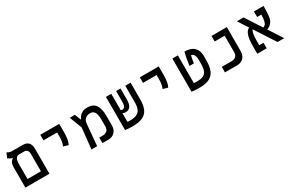

<svg xmlns="http://www.w3.org/2000/svg" viewBox="131 -1770 4426 2937"><g transform="rotate(-30 2344.0 -301.0)"><path d="M63.5 0V-359.4Q63.5 -410.2 80.8 -441.9Q98.1 -473.6 124 -484.4V-489.3Q102.5 -493.2 81.3 -505.1Q60.1 -517.1 45.4 -528.3L82 -611.8Q93.3 -604 115 -595Q136.7 -585.9 159.7 -585.9H356.4Q419.9 -585.9 454.1 -549.3Q488.3 -512.7 488.3 -444.3V0ZM236.8 -488.3Q208 -488.3 191.9 -474.4Q175.8 -460.4 168.5 -439Q161.1 -417.5 159.4 -393.8Q157.7 -370.1 157.7 -350.1V-97.7H394V-402.3Q394 -488.3 321.3 -488.3Z M962.4 -232.4 877 -256.8Q892.6 -293 898.9 -332.3Q905.3 -371.6 905.3 -428.2V-487.8H664.6V-585.9H999V-428.2Q999 -371.6 990.7 -320.3Q982.4 -269 962.4 -232.4Z M1230.5 0 1269 -366.7 1185.1 -585.9H1275.4L1317.4 -479H1322.8Q1333 -502.9 1352.8 -528.3Q1372.6 -553.7 1407 -571.3Q1441.4 -588.9 1495.1 -588.9Q1599.1 -588.9 1642.3 -520.8Q1685.5 -452.6 1685.5 -336.4V-167Q1685.5 -110.4 1663.8 -73.2Q1642.1 -36.1 1606 -18.1Q1569.8 0 1526.4 0H1424.3V-98.1H1490.7Q1529.8 -98.1 1560.3 -121.6Q1590.8 -145 1590.8 -204.6V-318.8Q1590.8 -398.9 1568.6 -445.1Q1546.4 -491.2 1485.4 -491.2Q1433.1 -491.2 1401.4 -461.9Q1369.6 -432.6 1364.3 -373.5L1330.6 0Z M1951.7 9.3Q1917.5 9.3 1881.8 6.3Q1846.2 3.4 1824.7 0V-0.5H1824.2V-585.9H1918.5V-297.9Q1929.2 -290.5 1946.8 -290.5Q1970.2 -290.5 1987.1 -314.5Q2003.9 -338.4 2003.9 -403.3V-585.9H2082V-399.9Q2082 -305.7 2051.8 -268.3Q2021.5 -231 1971.7 -231Q1954.1 -231 1941.4 -235.1Q1928.7 -239.3 1918.5 -246.1V-90.3Q1931.6 -89.4 1944.8 -88.9Q1958 -88.4 1969.2 -88.4Q2034.7 -88.4 2078.1 -106.7Q2121.6 -125 2143.6 -169.4Q2165.5 -213.9 2165.5 -292V-585.9H2259.8V-291.5Q2259.8 -189 2231.2 -122.3Q2202.6 -55.7 2135.3 -23.2Q2067.9 9.3 1951.7 9.3Z M2720.2 -232.4 2634.8 -256.8Q2650.4 -293 2656.7 -332.3Q2663.1 -371.6 2663.1 -428.2V-487.8H2422.4V-585.9H2756.8V-428.2Q2756.8 -371.6 2748.5 -320.3Q2740.2 -269 2720.2 -232.4Z M3134.8 9.8Q3099.1 9.8 3059.1 7.1Q3019 4.4 2997.6 0V-585.9H3094.7V-96.2Q3107.9 -95.2 3121.8 -94.5Q3135.7 -93.8 3150.9 -93.8Q3218.3 -93.8 3259.3 -112.1Q3300.3 -130.4 3318.8 -174.8Q3337.4 -219.2 3337.4 -297.4V-366.2Q3337.4 -412.1 3326.9 -438.2Q3316.4 -464.4 3300.8 -475.3Q3285.2 -486.3 3269.5 -486.3Q3265.1 -468.3 3260 -442.1Q3254.9 -416 3245.1 -356.9H3167.5Q3178.2 -433.1 3189 -489Q3199.7 -544.9 3210.4 -585.9Q3322.8 -585.9 3378.4 -531Q3434.1 -476.1 3434.1 -384.8V-296.9Q3434.1 -194.3 3406 -126.2Q3377.9 -58.1 3312.5 -24.2Q3247.1 9.8 3134.8 9.8Z M3588.4 0V-97.7H3764.2Q3804.7 -97.7 3835 -121.1Q3865.2 -144.5 3865.2 -203.6V-488.3H3688.5V-585.9H3959.5V-168Q3959.5 -110.8 3938 -73.7Q3916.5 -36.6 3880.4 -18.3Q3844.2 0 3800.8 0Z M4517.6 0 4284.7 -358.9Q4266.1 -336.4 4258.3 -291.7Q4250.5 -247.1 4250.5 -177.7V-98.1H4325.7V0H4159.2V-130.9Q4159.2 -193.4 4165.8 -249Q4172.4 -304.7 4192.1 -346.7Q4211.9 -388.7 4251.5 -409.7L4137.2 -585.9H4254.4L4439.9 -300.8Q4473.6 -311.5 4489.3 -342Q4504.9 -372.6 4508.8 -424.3Q4509.8 -439.5 4510.7 -455.6Q4511.7 -471.7 4512.7 -487.8H4438.5V-585.9H4607.9Q4607.9 -547.4 4606.2 -506.1Q4604.5 -464.8 4602.5 -434.1Q4597.2 -347.7 4561.3 -304Q4525.4 -260.3 4476.1 -245.6L4635.7 0Z"/></g></svg>

Font: Cascadia Code NF
Style: Regular
Weight: 400
Monospace: yes
Designer: Aaron Bell
Foundry: Saja Typeworks
Version: Version 2404.023; ttfautohint (v1.8.4)